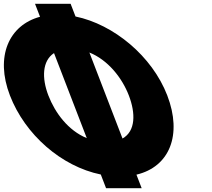

<svg xmlns="http://www.w3.org/2000/svg" viewBox="-155 -917 1119 1014"><path d="M492 -185.5 317.1 -639.7C414.9 -600.3 489.3 -506.7 525.4 -413C561.7 -318.7 561.6 -224.4 492 -185.5ZM303.3 -187.5C205.4 -227.6 136.1 -320.3 100.4 -413C65.2 -504.3 67.5 -595.5 130.3 -636.6ZM56.4 -828.4C-108 -784.2 -181.8 -618.6 -102.6 -413C-22.6 -205.4 169.6 -37.9 377.3 4.6L405.2 77H593.2L565.6 5.4C739.9 -35.6 808.9 -204 728.4 -413C648.2 -621.1 445.2 -788.2 243.8 -829.9L217.9 -897H29.9Z"/></svg>

Font: Hussar
Style: BdOpOblFour
Weight: 700
Foundry: Cannot Into Space Fonts
Version: Version 2.00